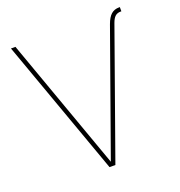

<svg xmlns="http://www.w3.org/2000/svg" viewBox="-132 -849 904 962"><g transform="rotate(-20 320.0 -368.0)"><path d="M536.1 -672.4Q548.3 -706.1 565.2 -720.9Q582 -735.8 607.9 -735.8H611.8V-713.4H607.9Q589.8 -713.4 578.6 -703.4Q567.4 -693.4 559.1 -670.4L320.3 0H289.1L28.3 -727.5H52.2L305.2 -21H303.7Z"/></g></svg>

Font: Inter 17pt Thin
Style: Regular
Weight: 250
Version: Version 4.001;git-66647c0bb